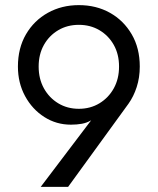

<svg xmlns="http://www.w3.org/2000/svg" viewBox="-20 -730 616 750"><path d="M246 0H139L336 -260Q319 -250 299.5 -246.5Q280 -243 257 -243Q200 -243 153 -273Q106 -303 78 -354.5Q50 -406 50 -470Q50 -542 81.5 -596Q113 -650 167 -680Q221 -710 288 -710Q356 -710 409.5 -680Q463 -650 494.5 -596Q526 -542 526 -470Q526 -427 514 -390Q502 -353 482 -325ZM445 -470Q445 -518 424.5 -554.5Q404 -591 368.5 -612Q333 -633 288 -633Q243 -633 207.5 -612Q172 -591 151.5 -554.5Q131 -518 131 -470Q131 -422 151.5 -385Q172 -348 207.5 -326.5Q243 -305 288 -305Q333 -305 368.5 -326.5Q404 -348 424.5 -385Q445 -422 445 -470Z"/></svg>

Font: Jost*
Style: Regular
Weight: 400
Version: Version 3.7